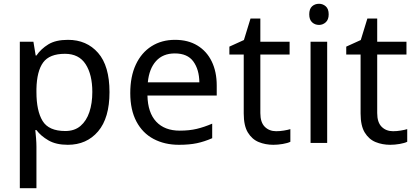

<svg xmlns="http://www.w3.org/2000/svg" viewBox="-20 -757 2199 1017"><path d="M340 -546Q439 -546 499.5 -477Q560 -408 560 -269Q560 -132 499.5 -61Q439 10 339 10Q277 10 236.5 -13.5Q196 -37 173 -68H167Q169 -51 171 -25Q173 1 173 20V240H85V-536H157L169 -463H173Q197 -498 236 -522Q275 -546 340 -546ZM324 -472Q242 -472 208.5 -426Q175 -380 173 -286V-269Q173 -170 205.5 -116.5Q238 -63 326 -63Q375 -63 406.5 -90Q438 -117 453.5 -163.5Q469 -210 469 -270Q469 -362 433.5 -417Q398 -472 324 -472Z M907 -546Q976 -546 1025.5 -516Q1075 -486 1101.5 -431.5Q1128 -377 1128 -304V-251H761Q763 -160 807.5 -112.5Q852 -65 932 -65Q983 -65 1022.5 -74.5Q1062 -84 1104 -102V-25Q1063 -7 1023 1.5Q983 10 928 10Q852 10 793.5 -21Q735 -52 702.5 -113.5Q670 -175 670 -264Q670 -352 699.5 -415Q729 -478 782.5 -512Q836 -546 907 -546ZM906 -474Q843 -474 806.5 -433.5Q770 -393 763 -321H1036Q1035 -389 1004 -431.5Q973 -474 906 -474Z M1443 -62Q1463 -62 1484 -65.5Q1505 -69 1518 -73V-6Q1504 1 1478 5.5Q1452 10 1428 10Q1386 10 1350.5 -4.5Q1315 -19 1293 -55Q1271 -91 1271 -156V-468H1195V-510L1272 -545L1307 -659H1359V-536H1514V-468H1359V-158Q1359 -109 1382.5 -85.5Q1406 -62 1443 -62Z M1670 -737Q1690 -737 1705.5 -723.5Q1721 -710 1721 -681Q1721 -653 1705.5 -639Q1690 -625 1670 -625Q1648 -625 1633 -639Q1618 -653 1618 -681Q1618 -710 1633 -723.5Q1648 -737 1670 -737ZM1713 -536V0H1625V-536Z M2062 -62Q2082 -62 2103 -65.5Q2124 -69 2137 -73V-6Q2123 1 2097 5.5Q2071 10 2047 10Q2005 10 1969.5 -4.5Q1934 -19 1912 -55Q1890 -91 1890 -156V-468H1814V-510L1891 -545L1926 -659H1978V-536H2133V-468H1978V-158Q1978 -109 2001.5 -85.5Q2025 -62 2062 -62Z"/></svg>

Font: Noto Sans Chorasmian
Style: Regular
Weight: 400
Designer: Federico Parra Barrios
Foundry: Google LLC
Version: Version 1.004; ttfautohint (v1.8.4.7-5d5b)